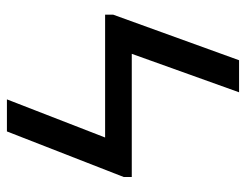

<svg xmlns="http://www.w3.org/2000/svg" viewBox="-100 -628 728 569"><g transform="rotate(-90 264.5 -344.0)"><path d="M505 -373 370 0H275L389 -318H24V-342L159 -688H254L141 -397H505Z"/></g></svg>

Font: Libra Sans
Style: Regular
Weight: 400
Foundry: Context Ltd
Version: Version 1.000; ttfautohint (v1.3)